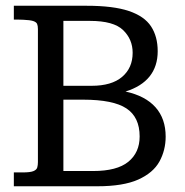

<svg xmlns="http://www.w3.org/2000/svg" viewBox="-20 -650 644 670"><path d="M28.3 0V-48.3H59.1Q85.9 -48.3 96.9 -53Q107.9 -57.6 110.1 -65.9Q112.3 -74.2 112.3 -84.5V-548.8Q112.3 -560.1 109.4 -566.7Q106.4 -573.2 95.5 -576.7Q84.5 -580.1 60.5 -581.1Q53.7 -581.5 45.9 -581.5Q38.1 -581.5 28.3 -581.5V-629.9H282.2Q375.5 -629.9 429.7 -611.6Q483.9 -593.3 507.1 -557.9Q530.3 -522.5 530.3 -471.2Q530.3 -418.9 502.2 -383.5Q474.1 -348.1 418 -330.6Q487.3 -315.4 522.7 -275.6Q558.1 -235.8 558.1 -173.3Q558.1 -126 536.4 -86.4Q514.6 -46.9 462.4 -23.4Q410.2 0 319.3 0ZM201.2 -53.2H304.7Q388.2 -53.2 427.7 -85.4Q467.3 -117.7 467.3 -173.8Q467.3 -241.2 421.1 -271.7Q375 -302.2 270 -302.2H201.2ZM201.2 -350.6H299.8Q369.6 -350.6 406.2 -381.8Q442.9 -413.1 442.9 -465.8Q442.9 -512.7 409.7 -544.9Q376.5 -577.1 293.9 -577.1H201.2Z"/></svg>

Font: Kameron
Style: Regular
Weight: 400
Designer: Vernon Adams
Foundry: Vernon Adams
Version: Version 1.100